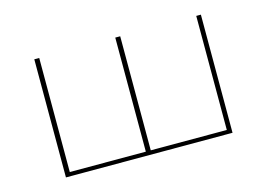

<svg xmlns="http://www.w3.org/2000/svg" viewBox="-64 -523 889 639"><g transform="rotate(-15 380.5 -203.5)"><path d="M667 -407V0H93V-407H110V-14H372V-407H389V-14H651V-407Z"/></g></svg>

Font: Ysabeau Thin
Style: Regular
Weight: 200
Designer: Christian Thalmann (Catharsis Fonts)
Version: Version 0.003